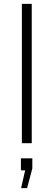

<svg xmlns="http://www.w3.org/2000/svg" viewBox="-20 -740 284 992"><path d="M144 -720V0H93V-720ZM110 140H88V78H147V130L120 232H89Z"/></svg>

Font: Chivo Thin
Style: Regular
Weight: 100
Designer: Hector Gatti
Foundry: Omnibus-Type
Version: Version 1.007